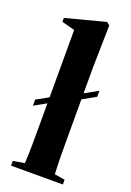

<svg xmlns="http://www.w3.org/2000/svg" viewBox="-142 -784 570 836"><g transform="rotate(20 143.0 -365.5)"><path d="M24 0H264V-22L216 -30C213 -82 213 -154 213 -209V-376L274 -410V-438L213 -404V-521L217 -720L203 -731L20 -683V-665L80 -649V-337L24 -306V-278L80 -309V-209C80 -154 80 -83 77 -31L24 -22Z"/></g></svg>

Font: Source Serif 4 Display
Style: Bold
Weight: 700
Designer: Frank Grießhammer
Foundry: Adobe Systems Incorporated
Version: Version 4.004;hotconv 1.0.117;makeotfexe 2.5.65602